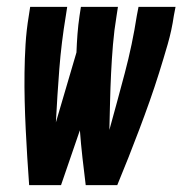

<svg xmlns="http://www.w3.org/2000/svg" viewBox="-20 -540 540 560"><path d="M65 0Q62 -41 59.5 -81.5Q57 -122 55 -163Q53 -204 52 -245Q51 -286 51.5 -327.5Q52 -369 54.5 -410.5Q57 -452 64 -494L68 -520H176L172 -494Q159 -416 153 -338.5Q147 -261 143 -183L203 -387Q204 -414 206 -440.5Q208 -467 212 -494L216 -520H324L320 -494Q313 -452 309.5 -410Q306 -368 304 -326.5Q302 -285 301 -243.5Q300 -202 299 -161Q322 -244 344 -327Q366 -410 379 -494L384 -520H492L487 -494Q481 -452 469 -410.5Q457 -369 444 -327.5Q431 -286 416.5 -245Q402 -204 386.5 -163Q371 -122 355 -81.5Q339 -41 322 0H230Q225 -40 220.5 -80Q216 -120 213 -160L158 0Z"/></svg>

Font: Iosevka SS04 Extrabold Oblique
Style: Regular
Weight: 800
Italic angle: -9°
Monospace: yes
Designer: Belleve Invis
Foundry: Belleve Invis
Version: Version 19.0.0; ttfautohint (v1.8.4)